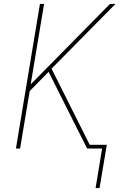

<svg xmlns="http://www.w3.org/2000/svg" viewBox="-20 -755 640 976"><path d="M486 201H466L499 0H423L365 -115L227 -390L131 -292L82 0H61L183 -735H204L136 -326L539 -735H567L242 -406L436 -19H523Z"/></svg>

Font: Iosevka SS04 Thin Extended
Style: Italic
Weight: 100
Width: 7
Italic angle: -9°
Monospace: yes
Designer: Belleve Invis
Foundry: Belleve Invis
Version: Version 19.0.0; ttfautohint (v1.8.4)